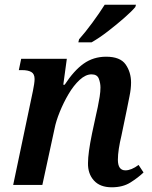

<svg xmlns="http://www.w3.org/2000/svg" viewBox="-20 -786 646 816"><path d="M455 10Q405 10 379 -19Q353 -48 354 -93Q354 -135 371 -218L388 -297Q391 -310 395.5 -331Q400 -352 403.5 -374.5Q407 -397 407 -414Q407 -433 400 -451.5Q393 -470 369 -470Q344 -470 318.5 -446.5Q293 -423 271.5 -386.5Q250 -350 234 -310.5Q218 -271 212 -240L160 0H36L120 -400Q123 -414 125 -428Q127 -442 127 -450Q127 -472 113 -480Q99 -488 74 -488H60L70 -536H264L249 -426H255Q294 -486 335.5 -515.5Q377 -545 431 -545Q491 -545 514 -512Q537 -479 537 -435Q537 -409 530.5 -377.5Q524 -346 519 -320L496 -209Q489 -180 485 -154Q481 -128 481 -107Q481 -62 513 -62Q538 -62 569 -85L590 -53Q567 -31 534.5 -10.5Q502 10 455 10ZM313 -606 316 -619Q342 -648 372.5 -689.5Q403 -731 425 -766H558L555 -756Q539 -737 507 -709Q475 -681 438 -652.5Q401 -624 369 -606Z"/></svg>

Font: Noto Serif SemiCondensed SemiBold
Style: Italic
Weight: 600
Width: 4
Italic angle: -12°
Designer: Monotype Design Team
Foundry: Monotype Imaging Inc.
Version: Version 2.014; ttfautohint (v1.8.4.7-5d5b)